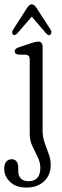

<svg xmlns="http://www.w3.org/2000/svg" viewBox="-52 -627 287 888"><path d="M145 -22Q145 6 154.2 32.5Q163.5 59 173 84.5Q182.5 110 182.5 136Q182.5 183 151.5 211.8Q120.5 240.5 70.5 240.5Q21.5 240.5 -5.5 214.2Q-32.5 188 -32.5 153.5Q-32.5 132 -23 120.8Q-13.5 109.5 1.5 109.5Q32.5 109.5 32.5 150.5V164Q32.5 186 44.2 198.5Q56 211 80.5 211Q134.5 210.5 134.5 149Q134.5 124 122.2 99.2Q110 74.5 97.8 48.8Q85.5 23 85.5 -6V-349Q85.5 -362.5 81.2 -367.8Q77 -373 67 -374L32 -374.5Q16 -377 16 -390Q16 -402 34.5 -408L91 -427Q114 -434.5 124.5 -434.5Q145 -434.5 145 -411.5ZM181.9 -467.5Q174.3 -459 161.4 -472.5L94.9 -550L27.9 -472.5Q15.5 -460 7.5 -467.5Q4.6 -471 4.4 -477.2Q4.2 -483.5 8.7 -490L73.2 -590.5Q78.8 -598.5 83.4 -602.8Q88.1 -607 94.5 -607Q106.1 -607 116.9 -590.5L181.9 -490Q186.3 -483.5 185.7 -477.2Q185.1 -471 181.9 -467.5Z"/></svg>

Font: Fraunces 144pt SuperSoft Light
Style: Regular
Weight: 300
Version: Version 1.000;[0bf87f6ff]